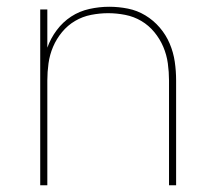

<svg xmlns="http://www.w3.org/2000/svg" viewBox="-20 -548 640 568"><path d="M99 0V-520H120V-407Q130 -435 148 -459Q166 -483 190.5 -499Q215 -515 244.5 -521.5Q274 -528 303 -528Q331 -528 358.5 -522.5Q386 -517 410 -502.5Q434 -488 452.5 -466.5Q471 -445 482 -419Q493 -393 497 -365.5Q501 -338 501 -310V0H480V-310Q480 -335 476.5 -360.5Q473 -386 463 -409.5Q453 -433 436.5 -453Q420 -473 398 -486Q376 -499 350.5 -504Q325 -509 300 -509Q275 -509 249.5 -504Q224 -499 202 -486Q180 -473 163.5 -453Q147 -433 137 -409.5Q127 -386 123.5 -360.5Q120 -335 120 -310V0Z"/></svg>

Font: Iosevka SS04 Thin Extended
Style: Regular
Weight: 100
Width: 7
Monospace: yes
Designer: Belleve Invis
Foundry: Belleve Invis
Version: Version 19.0.0; ttfautohint (v1.8.4)